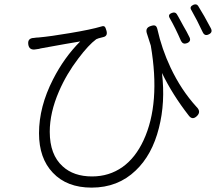

<svg xmlns="http://www.w3.org/2000/svg" viewBox="-20 -810 986 876"><path d="M398 46Q285 46 221 -22Q158 -88 158 -202Q158 -323 222 -448Q273 -548 346 -621Q325 -617 276 -609Q191 -594 165 -589Q163 -589 158 -587Q149 -586 144 -585Q113 -579 109 -607.5Q105 -636 135 -637Q139 -638 146 -638.5Q153 -639 156 -639Q211 -644 299 -659Q395 -675 442 -689Q453 -693 458 -688Q462 -684 466 -669Q472 -646 452 -641Q451 -641 448 -640Q426 -635 419 -631Q384 -605 338 -544Q283 -472 249 -393Q207 -296 207 -209Q207 -104 266 -51Q316 -5 400 -5Q478 -5 539 -48Q598 -90 635 -170Q713 -338 668 -602Q662 -620 650 -658Q642 -683 667 -691Q681 -696 688 -693Q695 -690 698 -677Q718 -587 758 -502Q806 -400 876 -323Q899 -301 879 -281Q858 -260 841 -283Q767 -378 719 -477Q735 -343 705 -226Q674 -103 599 -32Q518 46 398 46ZM806 -623Q780 -683 754 -728Q745 -744 764 -751Q780 -757 787 -745Q789 -741 794 -733Q809 -706 817 -691Q822 -683 831.5 -665.5Q841 -648 845 -639Q853 -621 833 -613Q815 -606 806 -623ZM905 -663Q903 -666 900 -673Q887 -701 879 -716Q861 -750 853 -764Q843 -779 862 -788Q877 -794 884 -783Q911 -740 942 -681Q952 -662 932 -653Q914 -644 905 -663Z"/></svg>

Font: GenSenRounded TW L
Style: Regular
Weight: 300
Version: Version 1.501;PS 1;hotconv 16.6.51;makeotf.lib2.5.65220